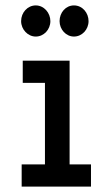

<svg xmlns="http://www.w3.org/2000/svg" viewBox="-20 -689 415 709"><path d="M112 -554C142 -554 166 -580 166 -611C166 -641 143 -669 112 -669C82 -669 58 -643 58 -611C58 -580 83 -554 112 -554ZM253 -554C283 -554 307 -580 307 -611C307 -641 285 -669 253 -669C223 -669 200 -643 200 -611C200 -580 224 -554 253 -554ZM60 0H316V-82H237V-465H64V-383H146V-82H60Z"/></svg>

Font: Inconsolata Condensed
Style: Bold
Weight: 700
Width: 3
Monospace: yes
Designer: Raph Levien, Cyreal, Brenton Simpson
Foundry: Raph Levien, Cyreal, Google
Version: Version 3.100